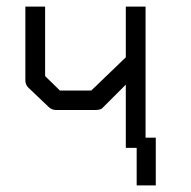

<svg xmlns="http://www.w3.org/2000/svg" viewBox="-20 -497 580 583"><path d="M453 -79V66H395V-48H362V-240L290 -168Q284 -163 269 -163H150Q138.5 -163 129 -171L66 -231Q57 -240 57 -253V-477H117V-266L162 -222H257L362 -323V-477H422V-79Z"/></svg>

Font: 3270 Nerd Font
Style: Regular
Weight: 400
Monospace: yes
Version: Version 3.0.1;Nerd Fonts 3.3.0